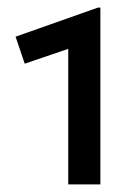

<svg xmlns="http://www.w3.org/2000/svg" viewBox="-20 -846 360 505"><path d="M159.5 -361V-717.5L45 -678.5L21 -749.5L237.5 -826H244V-361Z"/></svg>

Font: Geologica Medium
Style: Regular
Weight: 500
Designer: Sindre Bremnes, Frode Helland
Foundry: Monokrom Skriftforlag AS
Version: Version 1.010;gftools[0.9.28]